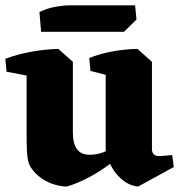

<svg xmlns="http://www.w3.org/2000/svg" viewBox="-20 -681 674 718"><path d="M230.2 16.5Q211.2 16.8 185.6 9.6Q160 2.5 135.6 -14Q111.2 -30.5 93.5 -57.5Q88.2 -66.8 85 -80Q81.8 -93.2 80.6 -118.2Q79.5 -143.2 79.5 -184.8V-448.5L198.2 -498.2L252.5 -449.8V-185.5Q252.5 -142.5 269.2 -121.4Q286 -100.2 322.2 -102.5Q358.2 -104 397 -125.4Q435.8 -146.8 473 -172.5L478.2 -146Q440.5 -105.8 397.6 -72.9Q354.8 -40 311.9 -17.4Q269 5.2 230.2 16.5ZM4.5 -412.8 0 -461.2Q43.5 -477.5 94.5 -487Q145.5 -496.5 198.2 -498.2L197.8 -427.5L121.5 -390.5ZM496.8 16.5Q476.8 15.5 456.2 4.1Q435.8 -7.2 418.5 -27Q401.2 -46.8 389.5 -72.5L375.2 -78.2V-448.5L494 -498.2L548.2 -449.8V-122Q548.2 -111.8 554.6 -104.6Q561 -97.5 572.8 -97.5Q584.5 -97.5 596.2 -98.6Q608 -99.8 624 -101.2L630 -56.5ZM318.2 -415.8 313.8 -464.2Q352.8 -479.8 399.2 -488.5Q445.8 -497.2 494 -498.2L493.5 -427.5L417.2 -390.5ZM133.7 -562 127.5 -636Q156.5 -650.2 187 -655.6Q217.5 -661 240.5 -661H485.2L490.5 -608L443.5 -562Z"/></svg>

Font: Eczar
Style: Regular
Weight: 400
Designer: Vaibhav Singh
Foundry: Rosetta Type Foundry
Version: Version 2.000